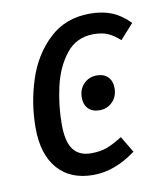

<svg xmlns="http://www.w3.org/2000/svg" viewBox="-68 -594 564 662"><g transform="rotate(-10 214.5 -263.0)"><path d="M429 -481 382 -429Q361 -448 341 -457Q321 -466 290 -466Q231 -466 195 -421Q159 -376 144 -310.5Q129 -245 129 -178Q129 -118 149.5 -90.5Q170 -63 212 -63Q244 -63 267 -71.5Q290 -80 322 -100L356 -43Q282 12 207 12Q126 12 82 -39Q38 -90 38 -182Q38 -268 64.5 -349.5Q91 -431 148 -484.5Q205 -538 290 -538Q334 -538 367 -524.5Q400 -511 429 -481ZM213 -257Q213 -287 231.5 -305.5Q250 -324 277 -324Q302 -324 316 -309.5Q330 -295 330 -271Q330 -241 311.5 -222.5Q293 -204 266 -204Q241 -204 227 -218.5Q213 -233 213 -257Z"/></g></svg>

Font: Fira Sans Compressed
Style: Italic
Weight: 400
Width: 1
Italic angle: -8°
Designer: bBox Type GmbH & Carrois Corporate GbR & Edenspiekermann AG
Foundry: bBox Type GmbH & Carrois Corporate GbR & Edenspiekermann AG
Version: Version 4.301